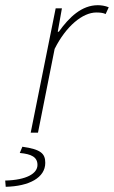

<svg xmlns="http://www.w3.org/2000/svg" viewBox="-74 -510 438 738"><path d="M44 0H72L136 -322C180 -410 244 -462 296 -462C314 -462 324 -460 332 -456L344 -482C330 -488 314 -490 302 -490C240 -490 192 -444 152 -388H148L164 -478H140ZM-52 208C38 206 100 173 100 116C100 81 84 64 12 54L2 78C47 82 70 94 70 124C70 157 28 182 -54 184Z"/></svg>

Font: Source Sans Pro ExtraLight
Style: Italic
Weight: 200
Italic angle: -11°
Designer: Paul D. Hunt
Foundry: Adobe Systems Incorporated
Version: Version 3.006;hotconv 1.0.111;makeotfexe 2.5.65597